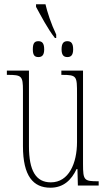

<svg xmlns="http://www.w3.org/2000/svg" viewBox="-20 -865 498 895"><path d="M236 -688H242V-704C218 -754 200 -810 192 -845H148V-833C170 -793 203 -729 236 -688ZM159 -599C175 -599 186 -607 186 -635C186 -665 175 -673 159 -673C142 -673 133 -665 133 -635C133 -607 142 -599 159 -599ZM294 -599C310 -599 321 -607 321 -635C321 -665 310 -673 294 -673C278 -673 267 -665 267 -635C267 -607 278 -599 294 -599ZM215 10C276 10 313 -26 337 -77H341L343 0H440V-20H438C372 -20 367 -24 367 -101V-536H266V-516H269C339 -516 339 -510 339 -426V-203C339 -104 301 -15 217 -15C147 -15 115 -70 115 -183V-536H12V-516H16C81 -516 87 -511 87 -443V-184C87 -44 135 10 215 10Z"/></svg>

Font: Noto Serif ExtraCondensed Thin
Style: Regular
Weight: 100
Width: 2
Designer: Monotype Design Team
Foundry: Monotype Imaging Inc.
Version: Version 2.013